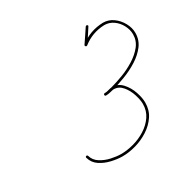

<svg xmlns="http://www.w3.org/2000/svg" viewBox="-133 -708 847 847"><g transform="rotate(-30 290.0 -285.0)"><path d="M413 -574Q418 -571 414 -566Q403 -549 392 -532Q381 -515 369 -499Q366 -494 361 -497Q356 -500 359 -505Q371 -522 382 -539Q393 -556 404 -572Q408 -577 413 -574ZM360 -498Q356 -503 361 -507Q411 -547 478 -549Q506 -549 529 -532.5Q552 -516 566 -490.5Q580 -465 580 -439Q580 -403 559 -375.5Q538 -348 505.5 -327.5Q473 -307 437.5 -293.5Q402 -280 374 -272Q364 -270 352.5 -267Q341 -264 330 -264Q324 -264 324 -270Q324 -276 330 -276Q341 -276 351.5 -279.5Q362 -283 372 -283Q401 -283 422 -260Q443 -237 453.5 -206Q464 -175 464 -151Q464 -113 444.5 -84Q425 -55 394 -35Q363 -15 327.5 -5Q292 5 259 5Q234 5 203.5 -2Q173 -9 149 -25Q125 -41 117 -69Q115 -75 121 -77Q126 -78 128 -73Q135 -48 158 -33.5Q181 -19 209 -13Q237 -7 259 -7Q289 -7 322.5 -16Q356 -25 385.5 -43.5Q415 -62 433.5 -89Q452 -116 452 -151Q452 -171 443 -199.5Q434 -228 416 -249.5Q398 -271 372 -271Q362 -271 351.5 -267.5Q341 -264 330 -264Q324 -264 324 -270Q324 -276 330 -276Q340 -276 350.5 -278.5Q361 -281 371 -284Q397 -291 430.5 -303.5Q464 -316 495.5 -335.5Q527 -355 547.5 -380.5Q568 -406 568 -439Q568 -462 556 -485Q544 -508 523.5 -522.5Q503 -537 478 -537Q416 -535 368 -497Q363 -494 360 -498Z"/></g></svg>

Font: FRB American Cursive Guidelines Thin
Style: Italic
Weight: 100
Italic angle: -25°
Version: Version 2.0;Modular Font Editor K font №1